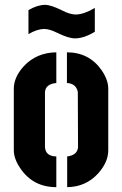

<svg xmlns="http://www.w3.org/2000/svg" viewBox="-20 -773 505 794"><path d="M97.7 -631.8V-731.4Q135.7 -752.9 166 -752.9Q190.4 -752.9 235.4 -730.5Q269.5 -712.9 293.9 -712.9Q328.1 -713.9 372.1 -740.2V-641.6Q327.1 -614.3 290 -614.3Q263.7 -614.3 217.8 -636.7Q184.6 -653.3 162.1 -653.3Q131.8 -652.3 97.7 -631.8ZM37.1 -151.4V-406.2Q37.1 -454.1 79.1 -500Q131.8 -555.7 212.9 -556.6V-429.7Q168.9 -425.8 166 -392.6V-165Q168 -127 212.9 -126V1Q117.2 1 64.5 -76.2Q37.1 -116.2 37.1 -151.4ZM257.8 1V-126Q298.8 -130.9 302.7 -163.1L301.8 -392.6Q294.9 -427.7 256.8 -429.7V-556.6Q348.6 -556.6 400.4 -482.4Q427.7 -442.4 427.7 -406.2V-151.4Q427.7 -102.5 385.7 -55.7Q335 0 257.8 1Z"/></svg>

Font: Post No Bills Colombo ExtraBold
Style: Regular
Weight: 800
Designer: Kosala Senevirathne, Siva Puranthara, Lasantha Premarathna, Tharique Azeez
Foundry: Mooniak
Version: Version 1.220 ; ttfautohint (v1.6)